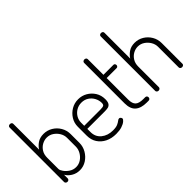

<svg xmlns="http://www.w3.org/2000/svg" viewBox="-53 -1282 1803 1803"><g transform="rotate(-45 849.0 -380.0)"><path d="M251 6Q204 6 167.5 -16.5Q131 -39 114 -70V-21Q114 -13 107.5 -6.5Q101 0 90 0Q80 0 73 -6.5Q66 -13 66 -21V-745Q66 -755 73 -760.5Q80 -766 90 -766Q101 -766 108 -760.5Q115 -755 115 -745V-402Q132 -431 165.5 -454.5Q199 -478 248 -478Q297 -478 338 -453.5Q379 -429 403.5 -387.5Q428 -346 428 -295V-179Q428 -131 403.5 -88.5Q379 -46 338.5 -20Q298 6 251 6ZM246 -40Q282 -40 312 -60Q342 -80 360.5 -112Q379 -144 379 -179V-295Q379 -330 360.5 -361Q342 -392 312 -412Q282 -432 245 -432Q213 -432 183 -415.5Q153 -399 134 -368.5Q115 -338 115 -295V-145Q115 -129 132.5 -104Q150 -79 179.5 -59.5Q209 -40 246 -40Z M732 6Q671 6 624.5 -17Q578 -40 551 -81.5Q524 -123 524 -179V-298Q524 -347 549.5 -388Q575 -429 616.5 -453.5Q658 -478 708 -478Q757 -478 798 -454.5Q839 -431 864.5 -390.5Q890 -350 890 -297Q890 -260 877.5 -243.5Q865 -227 846 -223.5Q827 -220 805 -220H573V-178Q573 -114 619 -76.5Q665 -39 734 -39Q775 -39 797 -49Q819 -59 831 -69Q843 -79 853 -79Q860 -79 865 -75Q870 -71 873 -65.5Q876 -60 876 -55Q876 -45 858.5 -30Q841 -15 809 -4.5Q777 6 732 6ZM573 -261H786Q820 -261 831 -268Q842 -275 842 -297Q842 -331 825.5 -362.5Q809 -394 778.5 -414Q748 -434 708 -434Q670 -434 639.5 -416Q609 -398 591 -368Q573 -338 573 -302Z M1142 0Q1068 0 1029 -34Q990 -68 990 -142V-680Q990 -690 998 -695.5Q1006 -701 1014 -701Q1024 -701 1031.5 -695.5Q1039 -690 1039 -680V-472H1172Q1180 -472 1185.5 -466Q1191 -460 1191 -450Q1191 -442 1185.5 -435.5Q1180 -429 1172 -429H1039V-142Q1039 -90 1062.5 -68Q1086 -46 1142 -46H1167Q1178 -46 1184 -39.5Q1190 -33 1190 -23Q1190 -14 1184 -7Q1178 0 1167 0Z M1300 0Q1290 0 1283 -6.5Q1276 -13 1276 -21V-745Q1276 -755 1283 -760.5Q1290 -766 1300 -766Q1311 -766 1318 -760.5Q1325 -755 1325 -745V-402Q1342 -431 1375.5 -454.5Q1409 -478 1458 -478Q1507 -478 1547.5 -453.5Q1588 -429 1612.5 -387.5Q1637 -346 1637 -295V-21Q1637 -11 1629.5 -5.5Q1622 0 1612 0Q1604 0 1596 -5.5Q1588 -11 1588 -21V-295Q1588 -330 1569.5 -361Q1551 -392 1521 -412Q1491 -432 1454 -432Q1422 -432 1392.5 -415.5Q1363 -399 1344 -368.5Q1325 -338 1325 -295V-21Q1325 -13 1318 -6.5Q1311 0 1300 0Z"/></g></svg>

Font: Dosis ExtraLight Light
Style: Regular
Weight: 300
Version: Version 3.001; ttfautohint (v1.8.2)